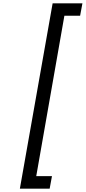

<svg xmlns="http://www.w3.org/2000/svg" viewBox="-20 -954 518 1160"><path d="M478 -934 464 -859H369L199 110H294L280 186H100L298 -934Z"/></svg>

Font: Fz Poppins
Style: Italic
Weight: 400
Italic angle: -10°
Designer: Ninad Kale (Devanagari), Jonny Pinhorn (Latin)
Foundry: Indian Type Foundry
Version: Vit hóa bi Vntype.Com & FontZin.Com